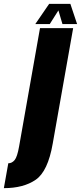

<svg xmlns="http://www.w3.org/2000/svg" viewBox="-137 -746 420 996"><path d="M-117 230 -94 101Q-75 101 -61.2 84.5Q-47.5 68 -38 14L70.5 -600H242.5L136.5 -1Q111.5 143 48.2 186.5Q-15 230 -117 230ZM46 -621 118 -726H228L263 -621H187L166 -692L121 -621Z"/></svg>

Font: Anybody UltraCondensed Black
Style: Italic
Weight: 900
Width: 1
Italic angle: -10°
Designer: Tyler Finck
Foundry: Etcetera Type Company
Version: Version 1.010; ttfautohint (v1.8.3) -l 8 -r 50 -G 200 -x 14 